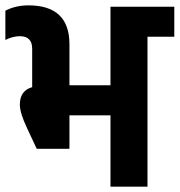

<svg xmlns="http://www.w3.org/2000/svg" viewBox="-29 -696 670 716"><path d="M383 -378V-671H621V-559H521V0H383V-266H230V-141H108L72 -218Q45 -275 45 -306Q45 -358 91 -371V-514Q91 -561 45 -561Q19 -561 -9 -547V-656Q29 -676 77 -676Q230 -676 230 -531V-378Z"/></svg>

Font: Hind Bold
Style: Regular
Weight: 700
Designer: Manushi Parikh, Satya Rajpurohit
Foundry: Indian Type Foundry
Version: Version 1.201;PS 1.0;hotconv 1.0.78;makeotf.lib2.5.61930; tt